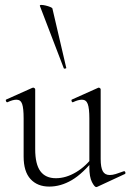

<svg xmlns="http://www.w3.org/2000/svg" viewBox="-20 -751 530 780"><path d="M180 7Q132 7 104 -23.5Q76 -54 76 -115V-270Q76 -311 70 -328.5Q64 -346 47 -346Q32 -346 11 -336Q7 -334 4.5 -340Q2 -346 6 -347L111 -394Q113 -395 115 -395Q117 -395 120 -393Q123 -391 123 -388V-145Q123 -84 144 -55.5Q165 -27 207 -27Q248 -27 289 -51.5Q330 -76 361 -119L366 -108Q317 -46 272 -19.5Q227 7 180 7ZM389 -388V-105Q389 -71 397.5 -55.5Q406 -40 426 -40Q437 -40 450 -44Q463 -48 482 -55Q487 -57 489 -51.5Q491 -46 487 -44L375 8Q373 9 371 9Q364 9 353.5 -11.5Q343 -32 343 -71V-270Q343 -311 336.5 -328.5Q330 -346 313 -346Q298 -346 277 -336Q273 -334 271 -340Q269 -346 273 -347L378 -394Q380 -395 381 -395Q383 -395 386 -393Q389 -391 389 -388ZM142 -727Q141 -731 148 -731Q155 -731 165.5 -728.5Q176 -726 184.5 -722.5Q193 -719 193 -716L249 -476Q251 -474 245.5 -472.5Q240 -471 239 -474Z"/></svg>

Font: Cormorant Infant Light
Style: Regular
Weight: 300
Designer: Christian Thalmann (Catharsis Fonts)
Foundry: Catharsis Fonts
Version: Version 4.001